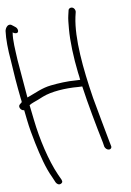

<svg xmlns="http://www.w3.org/2000/svg" viewBox="-125 -789 699 1022"><g transform="rotate(-5 224.5 -278.0)"><path d="M-23 -254C-34 -243 -19 -220 -2 -222C1 -205 5 -186 9 -167C17 -126 29 -84 41 -43C62 26 85 95 115 145L131 175C136 183 146 191 157 186C165 182 170 177 164 164L147 134C104 56 66 -61 45 -167C39 -194 34 -221 29 -246C35 -251 43 -255 51 -259C67 -266 85 -275 104 -285C150 -308 225 -320 295 -320L317 -321C338 -229 375 -98 400 -15L406 9C410 18 419 26 429 26C439 26 446 17 442 7L435 -17C418 -75 388 -187 369 -255C329 -416 299 -578 313 -693L317 -720C317 -725 316 -729 313 -734C303 -750 283 -745 280 -733L276 -705C273 -686 273 -662 273 -632C273 -566 284 -479 301 -396C304 -383 307 -370 309 -357L286 -356C240 -356 192 -349 151 -341C104 -332 65 -308 30 -292L21 -288C9 -359 -2 -423 -14 -491C-21 -544 -31 -599 -27 -640C-22 -636 -16 -634 -9 -634C7 -634 5 -655 -7 -665L-22 -675C-47 -695 -62 -668 -64 -651C-66 -609 -60 -549 -50 -494C-41 -429 -29 -357 -15 -287C-13 -280 -12 -273 -11 -266Z"/></g></svg>

Font: Stray Cat
Style: OpObl
Weight: 400
Version: Version 1.0